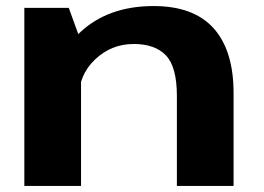

<svg xmlns="http://www.w3.org/2000/svg" viewBox="-20 -615 872 635"><path d="M60.5 0H248V-477L207.5 -589H60.5ZM565 0H752.5V-307Q752.5 -448 686.5 -521.5Q620.5 -595 488 -595Q336 -595 242.5 -505.8Q149 -416.5 149 -340.5L240 -287.5Q240 -366.5 294 -418Q348 -469.5 422.5 -469.5Q493 -469.5 529 -431.5Q565 -393.5 565 -298Z"/></svg>

Font: Anybody Expanded
Style: Bold
Weight: 700
Width: 7
Designer: Tyler Finck
Foundry: Etcetera Type Company
Version: Version 1.113;gftools[0.9.25]